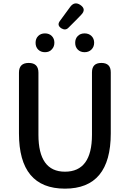

<svg xmlns="http://www.w3.org/2000/svg" viewBox="-20 -1111 773 1144"><path d="M367 13Q93 13 93 -316V-678Q93 -736 151 -736Q209 -736 209 -678V-308Q209 -88 367 -88Q528 -88 528 -308V-522V-680Q528 -736 584 -736Q640 -736 640 -680V-316Q640 13 367 13ZM248 -800Q223 -800 207.5 -815.5Q192 -831 192 -856Q192 -881 207.5 -896.5Q223 -912 248 -912Q273 -912 288.5 -896.5Q304 -881 304 -856.5Q304 -832 288 -816Q274 -800 248 -800ZM484 -800Q459 -800 443.5 -815.5Q428 -831 428 -856Q428 -881 443.5 -896.5Q459 -912 484 -912Q509 -912 525 -896.5Q541 -881 541 -856.5Q541 -832 525 -816Q509 -800 484 -800ZM346 -942Q318 -960 336 -985L399 -1071Q424 -1104 458 -1082Q497 -1056 463 -1022L433 -991L387 -945Q370 -928 346 -942Z"/></svg>

Font: GenSenRounded JP M
Style: Regular
Weight: 500
Version: Version 1.501;PS 1;hotconv 16.6.51;makeotf.lib2.5.65220